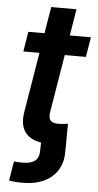

<svg xmlns="http://www.w3.org/2000/svg" viewBox="-59 -707 485 953"><g transform="rotate(5 183.0 -230.5)"><path d="M23.4 204.6 39.1 108.4Q48.8 109.4 60.3 109.9Q71.8 110.4 81.5 110.4Q125 110.4 144.8 93.5Q164.6 76.7 164.1 42L165.5 -6.3H289.6L288.6 39.6Q289.1 89.4 266.1 127.9Q243.2 166.5 198.7 188.2Q154.3 210 90.3 210Q69.8 210 52.5 208.5Q35.2 207 23.4 204.6ZM366.2 -539.1 349.6 -439.9H38.1L54.2 -539.1ZM156.7 -671.4H282.7L196.8 -152.3Q192.4 -123 202.6 -110.1Q212.9 -97.2 242.2 -97.2Q251.5 -97.2 266.1 -98.6Q280.8 -100.1 290 -101.6L289.1 -3.4Q270 1.5 248.3 3.7Q226.6 5.9 205.6 5.9Q126.5 5.9 91.8 -31.7Q57.1 -69.3 68.8 -140.1Z"/></g></svg>

Font: Inter 18pt SemiBold
Style: Italic
Weight: 600
Italic angle: -9.3988°
Designer: Rasmus Andersson
Foundry: rsms
Version: Version 4.001;git-66647c0bb